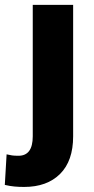

<svg xmlns="http://www.w3.org/2000/svg" viewBox="-65 -548 381 782"><path d="M68.4 -528.3H232.9V7.3Q232.9 107.4 179.7 160.4Q126.5 213.4 33.2 213.4Q12.2 213.4 -6.1 211.7Q-24.4 210 -45.4 205.1L-38.1 80.6Q-25.4 83.5 -15.9 85Q-6.3 86.4 10.3 86.4Q68.4 86.4 68.4 7.3Z"/></svg>

Font: Vazirmatn FD Black
Style: Regular
Weight: 900
Designer: Saber Rastikerdar
Foundry: Saber Rastikerdar
Version: Version 33.003